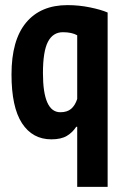

<svg xmlns="http://www.w3.org/2000/svg" viewBox="-20 -531 483 751"><path d="M401 200H282V-35H278Q264 -13 241.5 0.5Q219 14 181 14Q107 14 66 -49Q25 -112 25 -240Q25 -374 82 -442.5Q139 -511 244 -511Q289 -511 332.5 -502Q376 -493 401 -482ZM282 -393Q261 -405 226 -405Q187 -405 167.5 -367.5Q148 -330 148 -245Q148 -92 216 -92Q243 -92 258.5 -105.5Q274 -119 282 -144Z"/></svg>

Font: PT Sans Narrow
Style: Bold
Weight: 700
Width: 3
Designer: A.Korolkova, O.Umpeleva, V.Yefimov
Foundry: ParaType Ltd
Version: Version 2.003W OFL